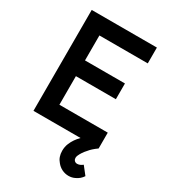

<svg xmlns="http://www.w3.org/2000/svg" viewBox="-235 -868 1100 1236"><g transform="rotate(30 315.0 -250.0)"><path d="M573 197Q554.5 225.5 523 239.5Q502 250 477 250Q451.5 250 428.2 238.8Q405 227.5 388.5 206.5Q361.5 176 361.5 130Q361.5 100 372 75Q388.5 34.5 423 0H73V-750H557.5V-632.5H198V-447H495V-330H198V-117.5H557.5V0Q538 14 524.2 26.5Q510.5 39 502 50Q475.5 78.5 462.5 108.5Q458.5 117.5 458.5 127Q458.5 138 465.5 146Q473.5 155 486.5 155Q506.5 155 527 138.5Z"/></g></svg>

Font: Russisch Sans
Style: Bold
Weight: 700
Designer: Michael Sharanda (font) & Cristiano Sobral (main changes)
Foundry: Michael Sharanda
Version: Version 2.00;September 8, 2020;FontCreator 13.0.0.2681 64-bi